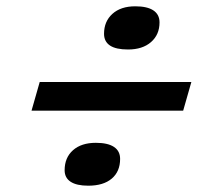

<svg xmlns="http://www.w3.org/2000/svg" viewBox="-20 -634 654 609"><path d="M486 -563Q486 -524 459 -500.5Q432 -477 386 -477Q348 -477 329 -489.5Q310 -502 310 -527Q310 -566 336.5 -590Q363 -614 409 -614Q447 -614 466.5 -601Q486 -588 486 -563ZM561 -283H80L106 -374H587ZM361 -130Q361 -90 334.5 -67.5Q308 -45 260 -45Q223 -45 204 -57.5Q185 -70 185 -94Q185 -134 211.5 -157.5Q238 -181 284 -181Q322 -181 341.5 -168Q361 -155 361 -130Z"/></svg>

Font: Intel One Mono Medium
Style: Italic
Weight: 500
Italic angle: -16°
Monospace: yes
Designer: Fred Shallcrass
Foundry: Frere-Jones Type LLC
Version: Version 1.400;hotconv 1.1.0;makeotfexe 2.6.0;FJTRelease1.4